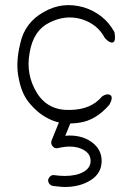

<svg xmlns="http://www.w3.org/2000/svg" viewBox="-20 -495 540 765"><path d="M398 -343Q369 -399 304 -419Q240 -437 177 -405Q113 -374 98 -285Q82 -198 127 -125Q171 -54 259 -57Q343 -58 387 -111Q406 -124 420 -116Q432 -107 416 -78Q362 -15 295 -6Q228 4 180 -19Q156 -30 136.5 -45.5Q117 -61 101 -80Q67 -117 55 -181Q41 -243 61 -323Q79 -405 154 -447Q228 -490 313 -466Q396 -440 436 -367Q442 -334 432 -327Q420 -320 398 -343ZM224 -30Q227 -38 235.5 -42Q244 -46 252 -43Q260 -40 264.5 -32Q269 -24 265 -15L240 46Q249 45 257 45Q312 45 348.5 73.5Q385 102 385 146Q385 195 342 222.5Q299 250 238 250Q228 250 216 248.5Q204 247 191 246Q182 244 176.5 237Q171 230 172 221Q174 213 181 207Q188 201 197 203Q220 206 238 206Q284 206 312.5 190Q341 174 341 146Q341 120 317 104.5Q293 89 257 89Q237 89 211 95Q198 98 190 88Q182 80 185 66Z"/></svg>

Font: Yomogi
Style: Regular
Weight: 400
Designer: satsuyako
Foundry: satsuyako
Version: Version 3.100